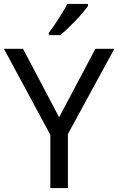

<svg xmlns="http://www.w3.org/2000/svg" viewBox="-20 -964 606 984"><path d="M283 -363 469 -714H566L328 -277V0H238V-273L0 -714H98ZM431 -934Q422 -920 405 -900Q388 -880 367.5 -858.5Q347 -837 326.5 -817.5Q306 -798 288 -784H230V-796Q245 -815 262.5 -841Q280 -867 297 -894.5Q314 -922 325 -944H431Z"/></svg>

Font: Noto Sans Adlam
Style: Regular
Weight: 400
Designer: Mark Jamra, Neil Patel
Foundry: JamraPatel LLC
Version: Version 3.001